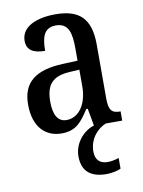

<svg xmlns="http://www.w3.org/2000/svg" viewBox="-87 -607 672 903"><g transform="rotate(-10 248.5 -156.0)"><path d="M173 10C244 10 270 -27 307 -83H314L329 0H328C281 14 232 65 232 130C232 204 276 235 349 235C368 235 400 230 417 221V170C397 177 380 180 363 180C329 180 305 162 305 120C305 57 348 14 386 0H464V-44H461C422 -44 408 -60 408 -116V-374C408 -500 352 -547 241 -547C146 -547 77 -514 77 -449C77 -406 106 -386 164 -386C164 -451 177 -495 234 -495C294 -495 306 -447 306 -373V-314L235 -311C105 -306 41 -257 41 -151C41 -41 99 10 173 10ZM207 -48C165 -48 146 -85 146 -145C146 -223 174 -263 259 -268L307 -271V-191C307 -108 267 -48 207 -48Z"/></g></svg>

Font: Noto Serif Condensed Medium
Style: Regular
Weight: 500
Width: 3
Designer: Monotype Design Team
Foundry: Monotype Imaging Inc.
Version: Version 2.015